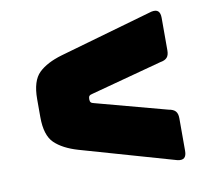

<svg xmlns="http://www.w3.org/2000/svg" viewBox="-70 -741 854 764"><g transform="rotate(-10 357.0 -358.5)"><path d="M588 -59 207 -168Q145 -186 112.5 -217.5Q80 -249 80 -323V-395Q80 -469 112.5 -500.5Q145 -532 207 -550L588 -659Q607 -663 615.5 -655Q624 -647 624 -628V-496Q624 -477 615.5 -467.5Q607 -458 588 -455L301 -378Q291 -376 287.5 -372Q284 -368 284 -359Q284 -350 287.5 -346Q291 -342 301 -340L588 -263Q607 -260 615.5 -250.5Q624 -241 624 -222V-90Q624 -71 615.5 -63Q607 -55 588 -59Z"/></g></svg>

Font: Bungee
Style: Regular
Weight: 400
Designer: David Jonathan Ross
Foundry: David Jonathan Ross
Version: Version 1.000;PS 1.0;hotconv 1.0.72;makeotf.lib2.5.5900